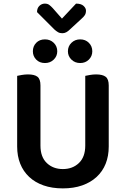

<svg xmlns="http://www.w3.org/2000/svg" viewBox="-20 -1027 697 1063"><path d="M328 16Q268 16 221 -0.5Q174 -17 141.5 -47.5Q109 -78 92 -120.5Q75 -163 75 -216V-607Q83 -609 100.5 -612Q118 -615 135 -615Q171 -615 187.5 -602Q204 -589 204 -554V-221Q204 -158 239 -124.5Q274 -91 328 -91Q382 -91 417 -124.5Q452 -158 452 -221V-607Q461 -609 478 -612Q495 -615 512 -615Q548 -615 565 -602Q582 -589 582 -554V-216Q582 -163 565 -120.5Q548 -78 515 -47.5Q482 -17 435 -0.5Q388 16 328 16ZM297 -743Q297 -716 277.5 -697Q258 -678 229 -678Q199 -678 180.5 -697Q162 -716 162 -743Q162 -771 180.5 -790Q199 -809 229 -809Q258 -809 277.5 -790Q297 -771 297 -743ZM491 -743Q491 -716 472 -697Q453 -678 424 -678Q395 -678 375.5 -697Q356 -716 356 -743Q356 -771 375.5 -790Q395 -809 424 -809Q453 -809 472 -790Q491 -771 491 -743ZM185 -960Q185 -982 198 -994.5Q211 -1007 228 -1007Q243 -1007 252.5 -1000Q262 -993 272 -982L323 -924L401 -1007Q429 -1007 442.5 -994.5Q456 -982 456 -968Q456 -953 449.5 -943Q443 -933 430 -922L366 -863Q357 -854 347 -848.5Q337 -843 325 -843Q311 -843 301 -849Q291 -855 282 -863Z"/></svg>

Font: Baloo Bhai 2 SemiBold
Style: Regular
Weight: 600
Designer: Supriya Tembe, Noopur Datye and Ek Type
Foundry: Ek Type
Version: Version 1.640;PS 1.000;hotconv 16.6.51;makeotf.lib2.5.65220;